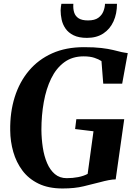

<svg xmlns="http://www.w3.org/2000/svg" viewBox="-20 -1006 730 1034"><path d="M317 9Q241 9 187.5 -17Q134 -43 100.8 -87.5Q67.5 -132 51.5 -188Q35.5 -244 35 -303.5Q33.5 -401 59.2 -483Q85 -565 135.8 -625.2Q186.5 -685.5 260.8 -718.8Q335 -752 432 -752Q488.5 -752 526 -747.5Q563.5 -743 589 -736.8Q614.5 -730.5 635 -725.5Q643 -724 651.2 -722.5Q659.5 -721 668 -720L638 -555.5H536L526.5 -677Q511.5 -687 488 -694.8Q464.5 -702.5 430.5 -702.5Q369 -702.5 325.8 -670.5Q282.5 -638.5 255.5 -583Q228.5 -527.5 215.8 -456.2Q203 -385 203 -306.5Q203.5 -258 210.5 -211.8Q217.5 -165.5 233.5 -128Q249.5 -90.5 275.5 -68.5Q301.5 -46.5 339.5 -46.5Q371.5 -46.5 401 -52.2Q430.5 -58 452 -69.5L483.5 -299L384.5 -311L391 -364H649L603 -40Q587 -40 564 -35.5Q541 -31 519.5 -25Q478.5 -14.5 430.5 -2.8Q382.5 9 317 9ZM448.5 -802Q404.5 -802 376.2 -816Q348 -830 332.8 -852.2Q317.5 -874.5 312 -900.2Q306.5 -926 306.5 -950Q307 -960 308 -969Q309 -978 310.5 -985.5H375Q373 -958.5 379.5 -938.5Q386 -918.5 403.8 -907.2Q421.5 -896 454 -896Q490 -896 509.5 -910.2Q529 -924.5 537 -945.5Q545 -966.5 545.5 -985.5H610Q610 -932 591.2 -890.8Q572.5 -849.5 536.5 -825.8Q500.5 -802 448.5 -802Z"/></svg>

Font: Merriweather 60pt ExtraBold
Style: Italic
Weight: 800
Italic angle: -7.8°
Version: Version 2.101